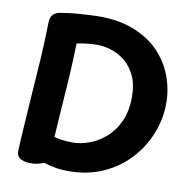

<svg xmlns="http://www.w3.org/2000/svg" viewBox="-86 -852 967 963"><g transform="rotate(10 397.5 -370.5)"><path d="M59 -32Q64 -128 71 -231.5Q78 -335 85 -440Q90 -506 93 -571Q96 -636 97 -696Q98 -716 108 -729.5Q118 -743 141 -749Q159 -752 185 -755.5Q211 -759 240.5 -761Q270 -763 296.5 -764.5Q323 -766 342 -766Q444 -766 520 -736Q596 -706 646.5 -654.5Q697 -603 723 -535.5Q749 -468 749 -394Q749 -317 720 -242.5Q691 -168 636 -107.5Q581 -47 502 -11Q423 25 323 25Q288 25 257 19.5Q226 14 199 5Q183 11 167 15Q151 19 129 19Q101 19 80 8Q59 -3 59 -32ZM226 -132Q235 -129 245 -127Q255 -125 267 -123.5Q279 -122 292 -121Q305 -120 318 -120Q361 -120 406 -136.5Q451 -153 489 -187Q527 -221 550.5 -273Q574 -325 574 -396Q574 -460 553.5 -503.5Q533 -547 500.5 -573.5Q468 -600 430.5 -612Q393 -624 359 -624Q340 -624 321.5 -622.5Q303 -621 286.5 -618.5Q270 -616 254 -613Q252 -552 250 -504.5Q248 -457 245 -414.5Q242 -372 239 -330.5Q236 -289 233 -241Q230 -193 226 -132Z"/></g></svg>

Font: Playpen Sans
Style: Bold
Weight: 700
Designer: Laura Meseguer, Veronika Burian, José Scaglione
Foundry: TypeTogether
Version: Version 1.001